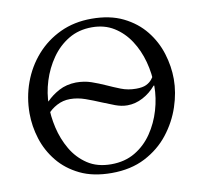

<svg xmlns="http://www.w3.org/2000/svg" viewBox="-81 -802 949 904"><g transform="rotate(-10 394.0 -350.0)"><path d="M510 -285Q482 -285 452.5 -296Q423 -307 392 -320Q357 -335 320.5 -348Q284 -361 248 -361Q214 -361 185 -345.5Q156 -330 139 -309V-368H147Q172 -394 207.5 -413Q243 -432 289 -433Q329 -433 362 -421.5Q395 -410 426 -396Q459 -381 492 -368Q525 -355 564 -355Q595 -355 612.5 -363.5Q630 -372 640.5 -385.5Q651 -399 661 -414L651 -355H647Q620 -323 584 -304Q548 -285 510 -285ZM413 -716Q501 -716 564 -685Q627 -654 667.5 -603.5Q708 -553 727 -491.5Q746 -430 746 -369Q746 -305 723.5 -237.5Q701 -170 656 -112.5Q611 -55 542.5 -19.5Q474 16 382 16Q294 16 231 -14.5Q168 -45 127.5 -95Q87 -145 68 -205.5Q49 -266 49 -327Q49 -404 74.5 -474Q100 -544 148 -598.5Q196 -653 263 -684.5Q330 -716 413 -716ZM408 -676Q345 -676 296.5 -647Q248 -618 214.5 -570Q181 -522 163 -464.5Q145 -407 145 -349Q144 -298 157 -241.5Q170 -185 198.5 -136Q227 -87 273.5 -56Q320 -25 387 -25Q452 -25 501 -54Q550 -83 583 -131.5Q616 -180 633 -238Q650 -296 650 -353Q650 -412 634.5 -469.5Q619 -527 588.5 -573.5Q558 -620 513 -648Q468 -676 408 -676Z"/></g></svg>

Font: Lora Italic
Style: Italic
Weight: 400
Italic angle: -3°
Designer: Olga Karpushina, Alexei Vanyashin (Cyrillic)
Foundry: Cyreal
Version: Version 2.210; ttfautohint (v1.8.1.43-b0c9)